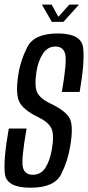

<svg xmlns="http://www.w3.org/2000/svg" viewBox="-27 -828 391 852"><path d="M203 -731 159 -807.5H202L232 -753.5L280.5 -807.5H323.5L254.5 -731ZM108.5 5Q2.5 5 -5.2 -56Q-13 -117 12 -257.5H91Q66.5 -119 74.5 -85.8Q82.5 -52.5 118.5 -52.5Q155 -52.5 174.8 -84Q194.5 -115.5 203 -164.5Q214.5 -230.5 201 -258.5Q187.5 -286.5 142 -308.5Q72.5 -342 57 -380Q41.5 -418 54.5 -498Q63.5 -559 94.2 -619.2Q125 -679.5 229.5 -679.5Q334.5 -679.5 342 -615.8Q349.5 -552 326.5 -420H247.5Q270.5 -553 262.5 -587.2Q254.5 -621.5 219 -621.5Q183.5 -621.5 162.8 -588.8Q142 -556 135 -511.5Q125 -447 137.5 -419Q150 -391 197 -368.5Q267 -335 283.2 -300.8Q299.5 -266.5 284.5 -179Q274.5 -115 244.5 -55Q214.5 5 108.5 5Z"/></svg>

Font: Anybody Condensed Regular
Style: Italic
Weight: 400
Width: 3
Italic angle: -10°
Designer: Tyler Finck
Foundry: Etcetera Type Company
Version: Version 1.010; ttfautohint (v1.8.3) -l 8 -r 50 -G 200 -x 14 